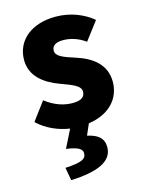

<svg xmlns="http://www.w3.org/2000/svg" viewBox="-114 -578 674 889"><g transform="rotate(-15 223.0 -134.0)"><path d="M115 241C242 236 316 205 316 136C316 94 290 72 239 61L262 8C365 -7 419 -71 419 -150C419 -232 359 -277 283 -301C220 -321 192 -333 192 -359C192 -381 209 -395 245 -395C279 -395 316 -385 352 -359L418 -446C375 -482 313 -509 240 -509C124 -509 48 -446 48 -352C48 -275 108 -230 179 -204C232 -184 274 -171 274 -141C274 -117 257 -102 215 -102C176 -102 131 -114 85 -150L20 -63C60 -24 117 1 172 9L129 95C190 103 205 117 205 136C205 164 181 175 104 179Z"/></g></svg>

Font: Source Sans Pro
Style: Bold
Weight: 700
Designer: Paul D. Hunt
Foundry: Adobe Systems Incorporated
Version: Version 3.006;hotconv 1.0.111;makeotfexe 2.5.65597